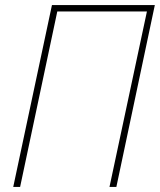

<svg xmlns="http://www.w3.org/2000/svg" viewBox="-20 -734 628 754"><path d="M32 0 184 -714H588L437 0H410L557 -689H205L59 0Z"/></svg>

Font: Noto Sans SemiCondensed Thin
Style: Italic
Weight: 100
Width: 4
Italic angle: -12°
Designer: Monotype Design Team
Foundry: Monotype Imaging Inc.
Version: Version 2.013; ttfautohint (v1.8.4.7-5d5b)